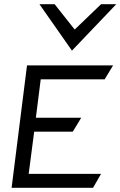

<svg xmlns="http://www.w3.org/2000/svg" viewBox="-20 -890 571 910"><path d="M167 -870 321 -650 531 -870H459L334 -750L239 -870ZM150 -332 173 -514H476L516 -580H108L35 0H421L459 -66H116L142 -266H325L365 -332Z"/></svg>

Font: Charger
Style: It
Weight: 400
Designer: Jasper
Foundry: Cannot Into Space Fonts
Version: Version 0.98